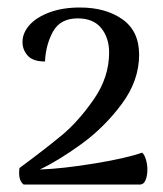

<svg xmlns="http://www.w3.org/2000/svg" viewBox="-20 -727 434 512"><path d="M31 -266Q31 -275 32 -279Q101 -330 145 -366.5Q189 -403 230 -462Q271 -521 271 -587Q271 -626 250 -652Q229 -678 187 -678Q141 -678 121.5 -643Q102 -608 100 -563Q68 -563 54 -578.5Q40 -594 40 -615Q40 -639 58.5 -660Q77 -681 112 -694Q147 -707 193 -707Q262 -707 306.5 -675.5Q351 -644 351 -581Q351 -512 304.5 -449.5Q258 -387 196.5 -342.5Q135 -298 86 -275Q146 -277 231.5 -291Q317 -305 359 -320Q365 -315 369 -302Q373 -289 373 -275Q373 -259 368.5 -247.5Q364 -236 355 -235H43Q31 -244 31 -266Z"/></svg>

Font: Arima Madurai Medium
Style: Regular
Weight: 500
Designer: Joana Correia and Natanael Gama
Foundry: NDISCOVER
Version: Version 1.020